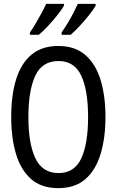

<svg xmlns="http://www.w3.org/2000/svg" viewBox="-20 -964 603 994"><path d="M281 10Q194 10 140.5 -37.5Q87 -85 62.5 -168Q38 -251 38 -358Q38 -471 63.5 -553.5Q89 -636 143 -681Q197 -726 282 -726Q368 -726 422 -679Q476 -632 501 -549Q526 -466 526 -359Q526 -251 501 -167.5Q476 -84 422.5 -37Q369 10 281 10ZM283 -68Q365 -68 400.5 -143.5Q436 -219 436 -358Q436 -497 400.5 -572.5Q365 -648 283 -648Q198 -648 162.5 -571.5Q127 -495 127 -358Q127 -220 163.5 -144Q200 -68 283 -68ZM299 -796Q313 -816 329.5 -843Q346 -870 360 -897Q374 -924 383 -944H475V-934Q464 -915 441.5 -886.5Q419 -858 393 -830Q367 -802 346 -784H299ZM135 -796Q149 -816 165 -843Q181 -870 195.5 -897Q210 -924 219 -944H311V-934Q300 -915 278 -887Q256 -859 230 -831Q204 -803 181 -784H135Z"/></svg>

Font: Noto Sans Mono SemiCondensed
Style: Regular
Weight: 400
Width: 4
Designer: Monotype Design Team
Foundry: Monotype Imaging Inc.
Version: Version 2.014